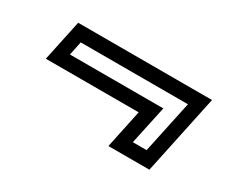

<svg xmlns="http://www.w3.org/2000/svg" viewBox="-58 -592 680 574"><g transform="rotate(30 282.0 -305.0)"><path d="M542.5 -441.5 484.5 -167.5H343L371 -300H50.5L80.5 -441.5ZM486.5 -394.5H116.5L106.5 -347H429L400.5 -214H448Z"/></g></svg>

Font: Tourney Thin Medium
Style: Italic
Weight: 500
Italic angle: -12°
Version: Version 1.015